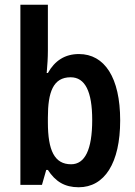

<svg xmlns="http://www.w3.org/2000/svg" viewBox="-20 -780 568 810"><path d="M182 -566V-760H66V0H157L175 -63H182C214 -14 253 10 312 10C421 10 487 -92 487 -272C487 -453 421 -552 313 -552C254 -552 211 -524 182 -472H177C180 -505 182 -538 182 -566ZM278 -454C339 -454 369 -394 369 -274C369 -148 338 -87 280 -87C210 -87 182 -145 182 -264V-284C182 -391 204 -454 278 -454Z"/></svg>

Font: Noto Sans Armenian Condensed SemiBold
Style: Regular
Weight: 600
Width: 3
Designer: Monotype Design Team
Foundry: Monotype Imaging Inc.
Version: Version 2.008